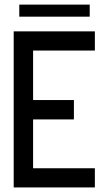

<svg xmlns="http://www.w3.org/2000/svg" viewBox="-20 -821 474 841"><path d="M64.5 -748V-800.8H373V-748ZM40 0V-683.6H395.5V-599.6H125V-382.8H303.7V-297.9H125V-84H395.5V0Z"/></svg>

Font: Post No Bills Colombo
Style: SemiBold
Weight: 700
Designer: Kosala Senevirathne, Siva Puranthara, Lasantha Premarathna, Tharique Azeez
Foundry: Mooniak
Version: Version 1.220 ; ttfautohint (v1.5)